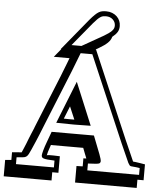

<svg xmlns="http://www.w3.org/2000/svg" viewBox="-107 -1002 955 1135"><g transform="rotate(5 371.0 -434.0)"><path d="M711.4 -77.6 711.9 -77.1H711.4ZM674.8 -28.8V-28.3H675.3ZM710 -80.6Q710.9 -78.6 711.4 -78.1ZM282.2 -292.5Q296.9 -292 311.8 -292Q326.7 -292 343.8 -292H344.7Q337.9 -308.6 330.3 -325.9Q322.8 -343.3 312.5 -367.7ZM-42 -19Q-20 -20.5 -5.4 -22V-67.9Q36.1 -70.8 51.3 -72.3Q54.2 -79.1 57.9 -87.2Q61.5 -95.2 65.4 -105Q69.3 -113.3 74.2 -126.2Q79.1 -139.2 86.4 -157.7Q91.8 -171.4 98.6 -187.7Q105.5 -204.1 113.8 -223.6H113.3Q145.5 -302.2 177 -380.9Q208.5 -459.5 240.7 -538.1V-537.6Q245.1 -549.3 250.7 -563.7Q256.3 -578.1 262.2 -593Q268.1 -607.9 273.9 -623Q279.8 -638.2 284.7 -651.4H191.4L231.4 -700.2H228L381.8 -887.7Q398.4 -907.2 410.6 -918.9Q422.9 -930.7 433.3 -936.8Q443.8 -942.9 454.3 -944.6Q464.8 -946.3 478 -946.3Q497.1 -946.3 512.9 -939.9Q528.8 -933.6 540.3 -922.6Q551.8 -911.6 557.9 -897.2Q564 -882.8 564 -866.2Q564.5 -845.7 554.7 -830.1Q544.9 -814.5 525.4 -799.3Q520 -778.8 502.4 -762.2Q484.9 -745.6 454.6 -728L433.1 -715.8H436.5L662.1 -188.5V-189Q674.8 -161.1 686.8 -133.1Q698.7 -105 711.4 -77.1Q712.9 -75.2 713.6 -75Q714.4 -74.7 716.3 -74.7Q719.2 -74.7 723.9 -74.2Q728.5 -73.7 736.3 -72.5Q744.1 -71.3 755.6 -69.6Q767.1 -67.9 783.7 -64.9V29.3H747.1V78.1H381.3V-20Q391.6 -20.5 400.6 -20.5Q409.7 -20.5 418 -21V-68.8Q422.4 -68.8 426.8 -68.8Q431.2 -68.8 435.5 -69.3Q429.7 -84 424.1 -97.9Q418.5 -111.8 411.6 -130.4H219.7Q210 -103.5 205.8 -88.4Q201.7 -73.2 200.7 -66.9Q201.7 -68.4 205.8 -69.1Q210 -69.8 218.8 -70.1Q227.5 -70.3 241.9 -70.1Q256.3 -69.8 278.3 -68.8V29.3H241.7V78.1H-42ZM476.6 -802.2Q505.9 -819.3 520.5 -834Q535.2 -848.6 534.7 -866.2Q534.7 -887.2 519 -902.1Q503.4 -917 478 -917Q468.8 -917 461.2 -915.5Q453.6 -914.1 445.6 -908.9Q437.5 -903.8 427.7 -894.3Q418 -884.8 404.3 -868.7L289.6 -729.5H348.6ZM339.8 -516.1 444.3 -264.2Q399.9 -262.7 343.8 -262.7Q286.1 -262.7 239.7 -264.2ZM136.2 0H249V-40.5Q223.6 -41.5 208.3 -43Q192.9 -44.4 184.8 -47.1Q176.8 -49.8 174.1 -54.2Q171.4 -58.6 171.4 -65.9Q171.9 -74.2 177.5 -95Q183.1 -115.7 195.8 -149.9L217.3 -208.5H468.3L510.3 -101.1Q521.5 -71.3 521.5 -61Q521.5 -51.3 513.7 -46.9Q505.4 -42.5 447.3 -40.5V0H618.7H754.4V-40.5Q731 -44.4 719.5 -44.9Q708 -45.4 702.4 -46.6Q696.8 -47.9 693.8 -51.5Q690.9 -55.2 685.1 -64.9L635.3 -176.8L417 -686.5H347.7L304.7 -575.7L177.2 -261.2Q158.7 -215.3 147 -186Q135.3 -156.7 128.4 -141.6Q114.7 -109.4 106.2 -90.8Q97.7 -72.3 94.7 -66.9Q89.4 -57.1 84.2 -52.5Q79.1 -47.9 70.8 -45.4Q65.9 -43.5 23.9 -40.5V0Z"/></g></svg>

Font: XB Kayhan Sayeh
Style: Regular
Weight: 700
Designer: Behnam
Foundry: Irmug
Version: Version 7.300 2009